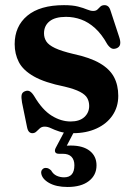

<svg xmlns="http://www.w3.org/2000/svg" viewBox="-20 -505 528 746"><path d="M236.5 -6H274.5L234.5 70.5L210 64Q219 62 229.5 61.2Q240 60.5 255 60.5Q302.5 60.5 328.8 81.2Q355 102 355 137.5Q355 175.5 325.2 198.5Q295.5 221.5 242.5 221.5Q198 221.5 170.2 205.5Q142.5 189.5 140 167Q139.5 158.5 144.8 153Q150 147.5 156.5 147.5Q163.5 147 168.5 149.8Q173.5 152.5 178.5 157Q186.5 171.5 200 177.8Q213.5 184 229 184Q269 184 269 137Q269 116 257.8 104.2Q246.5 92.5 224 92.5H209Q197.5 92.5 194.5 85.8Q191.5 79 196.5 69.5ZM254.5 -33Q289 -33 307.8 -50.2Q326.5 -67.5 326.5 -93.5Q326.5 -110 319.2 -123.5Q312 -137 291.2 -148Q270.5 -159 231 -168.5Q154 -184 111.8 -208Q69.5 -232 53.2 -263.8Q37 -295.5 37 -333.5Q37 -403 86.2 -444Q135.5 -485 228.5 -485Q262 -485 283.2 -479.5Q304.5 -474 318 -468.2Q331.5 -462.5 342 -462.5Q353 -462.5 358.8 -468.2Q364.5 -474 370.2 -479.5Q376 -485 386.5 -485Q394 -485 400 -480.2Q406 -475.5 410 -462L443 -361.5Q449 -344 446.8 -333Q444.5 -322 433 -317.5Q421.5 -313 413.2 -317.2Q405 -321.5 397 -333Q375 -372.5 349.2 -395.8Q323.5 -419 295.2 -429.2Q267 -439.5 236.5 -439.5Q194 -439.5 172.5 -422.2Q151 -405 151 -375.5Q151 -358 160 -344Q169 -330 193.8 -318.2Q218.5 -306.5 264.5 -295.5Q330 -281.5 368 -259.2Q406 -237 422.8 -205.8Q439.5 -174.5 439.5 -132.5Q439.5 -89.5 417.2 -56.8Q395 -24 355.2 -5.8Q315.5 12.5 263.5 12.5Q230.5 12.5 210.8 6Q191 -0.5 178.2 -6.8Q165.5 -13 153.5 -13Q142.5 -13 135.2 -6.8Q128 -0.5 121.5 6Q115 12.5 105.5 12.5Q98 12.5 92.8 7Q87.5 1.5 85 -11.5L65.5 -107Q62 -127 64.2 -136.8Q66.5 -146.5 77 -150.5Q88 -155 96.5 -149.8Q105 -144.5 113.5 -130.5Q144.5 -78 180.8 -55.5Q217 -33 254.5 -33Z"/></svg>

Font: Fraunces SemiBold
Style: Regular
Weight: 600
Version: Version 1.000;[b76b70a41]